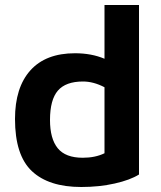

<svg xmlns="http://www.w3.org/2000/svg" viewBox="-20 -733 644 768"><path d="M305 15Q175 15 107.5 -48.5Q40 -112 40 -257Q40 -383 101.5 -451.5Q163 -520 280 -520Q346 -520 398 -498V-713H536V-35Q501 -13 439 1Q377 15 305 15ZM312 -407Q243 -407 211.5 -370.5Q180 -334 180 -253Q180 -178 211 -140Q242 -102 311 -102Q361 -102 398 -120V-384Q354 -407 312 -407Z"/></svg>

Font: XXII Aven Bold
Style: Regular
Weight: 700
Designer: Lecter Johnson
Foundry: Doubletwo Studios
Version: Version 1.001